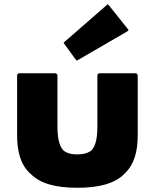

<svg xmlns="http://www.w3.org/2000/svg" viewBox="-20 -867 733 909"><path d="M68 -520 61 -513V-226C61 -147 79 -89 118 -50L126 -43C171 2 243 22 346 22C449 22 523 2 568 -43L575 -50C614 -89 632 -147 632 -226V-513L625 -520H448L441 -513V-269C441 -215 434 -179 414 -156C399 -143 376 -136 346 -136C317 -136 295 -142 279 -156C260 -178 252 -214 252 -269V-513L245 -520ZM288 -671 281 -664 337 -587 344 -580 582 -718 589 -725 497 -840 490 -847Z"/></svg>

Font: Hussar Woodtype
Style: Blk
Weight: 900
Foundry: Cannot Into Space Fonts
Version: Version 1.07